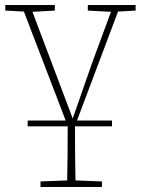

<svg xmlns="http://www.w3.org/2000/svg" viewBox="-20 -500 567 763"><path d="M329 -458V-480H519V-458L449 -454L286 -21H425V2H278Q278 63 278.5 119.5Q279 176 280 217L385 221V243H141V221L247 217Q248 176 248.5 119.5Q249 63 249 2H90V-21H241L75 -454L1 -458V-480H198V-458L109 -453L269 -29L345 -247L421 -453Z"/></svg>

Font: Source Serif 4 SmText ExtraLight
Style: Regular
Weight: 200
Designer: Frank Grießhammer
Foundry: Adobe
Version: Version 4.005;hotconv 1.1.0;makeotfexe 2.6.0